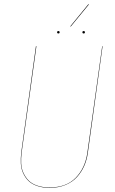

<svg xmlns="http://www.w3.org/2000/svg" viewBox="-20 -905 557 934"><path d="M410.2 -884.8 412.1 -882.8 324.2 -775.9 321.8 -776.9ZM264.2 -742.2Q257.8 -742.2 257.8 -748Q257.8 -753.9 264.2 -753.9Q270 -753.9 270 -748Q270 -742.2 264.2 -742.2ZM387.2 -742.2Q380.9 -742.2 380.9 -748Q380.9 -753.9 387.2 -753.9Q393.1 -753.9 393.1 -748Q393.1 -742.2 387.2 -742.2ZM479 -680.2 407.2 -161.1Q402.3 -126.5 389.2 -96.9Q376 -67.4 354 -43.2Q332 -19 298.1 -5.1Q264.2 8.8 221.2 8.8Q187 8.8 160.4 -0.5Q133.8 -9.8 117.9 -25.6Q102.1 -41.5 92.3 -63.2Q82.5 -85 81.3 -109.6Q80.1 -134.3 83 -161.1L154.8 -680.2H157.2L85 -161.1Q82 -134.8 83 -110.4Q84 -85.9 93.8 -64.5Q103.5 -43 119.1 -27.1Q134.8 -11.2 160.9 -2.2Q187 6.8 221.2 6.8Q303.2 6.8 348.9 -40.8Q394.5 -88.4 404.8 -161.1L477.1 -680.2Z"/></svg>

Font: Fira Sans Compressed Two
Style: Italic
Weight: 100
Width: 3
Italic angle: -8°
Designer: Carrois Corporate & Edenspiekermann AG
Foundry: Carrois Corporate GbR & Edenspiekermann AG
Version: Version 4.203;PS 004.203;hotconv 1.0.88;makeotf.lib2.5.64775